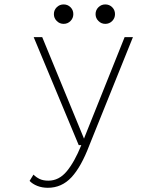

<svg xmlns="http://www.w3.org/2000/svg" viewBox="-20 -672 750 889"><path d="M175.5 -500 369 -30 371.5 -37 557 -500H595.5L394 0Q356 100.5 310.8 149Q265.5 197.5 201.5 197.5Q175 197.5 152.8 188.8Q130.5 180 117 165.5L135 136.5Q147.5 149 163.8 156.8Q180 164.5 204 164.5Q253 164.5 289 121.2Q325 78 356.5 0H344.5L136 -500ZM274.5 -561.5Q256 -561.5 242.8 -574.8Q229.5 -588 229.5 -606.5Q229.5 -625.5 242.8 -638.5Q256 -651.5 274.5 -651.5Q293.5 -651.5 306.5 -638.5Q319.5 -625.5 319.5 -606.5Q319.5 -588 306.5 -574.8Q293.5 -561.5 274.5 -561.5ZM467.5 -561.5Q449 -561.5 435.8 -574.8Q422.5 -588 422.5 -606.5Q422.5 -625.5 435.8 -638.5Q449 -651.5 467.5 -651.5Q486.5 -651.5 499.5 -638.5Q512.5 -625.5 512.5 -606.5Q512.5 -588 499.5 -574.8Q486.5 -561.5 467.5 -561.5Z"/></svg>

Font: League Mono Thin
Style: Regular
Weight: 100
Width: 6
Designer: Tyler Finck
Foundry: The League of Moveable Type / Tyler Finck
Version: Version 2.300;RELEASE